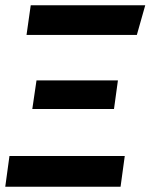

<svg xmlns="http://www.w3.org/2000/svg" viewBox="-23 -711 573 731"><path d="M498 -578H78L94 -691H530ZM411 -296H100L116 -405H426ZM436 0H-3L13 -117H452Z"/></svg>

Font: FiraGO Medium
Style: Italic
Weight: 500
Italic angle: -8°
Designer: bBox Type GmbH
Foundry: bBox Type GmbH
Version: Version 1.001